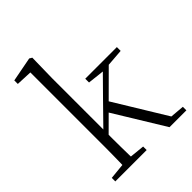

<svg xmlns="http://www.w3.org/2000/svg" viewBox="-225 -920 1039 1039"><g transform="rotate(-45 295.0 -400.0)"><path d="M42 0V-27L153 -38H173L282 -27V0ZM131 0Q132 -21 132.5 -49Q133 -77 133.5 -108Q134 -139 134 -169.5Q134 -200 134 -226V-742L42 -746V-773L183 -800L198 -791L195 -637V-227Q195 -201 195 -170Q195 -139 195.5 -108Q196 -77 196.5 -49Q197 -21 198 0ZM166 -175V-218H169L311 -363L454 -508H500ZM457 0 274 -299 317 -342 505 -34 586 -27V0ZM320 -479V-508H562V-479L445 -470L427 -467Z"/></g></svg>

Font: Source Han Serif JP VF
Style: Regular
Weight: 250
Designer: Ryoko NISHIZUKA 西塚涼子 (kana & ideographs); Frank Grießhammer (Latin, Greek & Cyrillic); Wenlong ZHANG 张文龙 (bopomofo); San
Foundry: Adobe
Version: Version 2.001;hotconv 1.1.0;makeotfexe 2.6.0